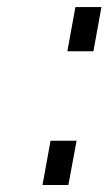

<svg xmlns="http://www.w3.org/2000/svg" viewBox="-20 -527 317 547"><path d="M101.1 0 124 -126H198.2L174.8 0ZM171.9 -380.9 194.8 -506.8H269L246.1 -380.9Z"/></svg>

Font: Involve
Style: Italic
Weight: 400
Italic angle: -10.5°
Designer: Stefan Peev
Foundry: Context Ltd.
Version: Version 1.001